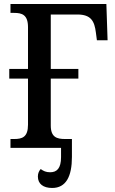

<svg xmlns="http://www.w3.org/2000/svg" viewBox="-20 -734 569 953"><path d="M32 0H283V46C283 102 262 121 229 121C208 121 196 115 182 105C174 114 168 126 168 142C168 179 195 199 239 199C308 199 337 141 337 45V-44H303C262 -44 232 -53 232 -111V-344H369V-392H232V-662H364C432 -662 449 -629 456 -572L461 -534H514L508 -714H32V-670H50C89 -670 119 -661 119 -599V-392H26V-344H119V-115C119 -53 90 -44 50 -44H32Z"/></svg>

Font: Noto Serif SemiCondensed Medium
Style: Regular
Weight: 500
Width: 4
Designer: Monotype Design Team
Foundry: Monotype Imaging Inc.
Version: Version 2.014